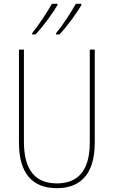

<svg xmlns="http://www.w3.org/2000/svg" viewBox="-20 -973 594 1003"><path d="M405 -946V-953H376C355 -915 308 -841 273 -800V-793H290C330 -833 385 -911 405 -946ZM280 -946V-953H251C230 -915 184 -844 148 -800V-793H165C205 -833 260 -911 280 -946ZM475 -228V-714H449V-228C449 -72 379 -15 277 -15C169 -15 105 -79 105 -232V-714H79V-228C79 -66 150 10 277 10C390 10 475 -52 475 -228Z"/></svg>

Font: Noto Sans Malayalam Condensed Thin
Style: Regular
Weight: 100
Width: 3
Designer: Jelle Bosma - Monotype Design Team
Foundry: Monotype Imaging Inc.
Version: Version 2.104